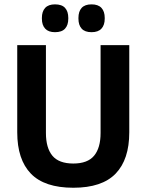

<svg xmlns="http://www.w3.org/2000/svg" viewBox="-20 -846 672 880"><path d="M316 14.5Q184 14.5 121.5 -50.2Q59 -115 59 -239.5V-639H190.5V-236.5Q190.5 -168 220.2 -132.2Q250 -96.5 316 -96.5Q381.5 -96.5 411.2 -132.2Q441 -168 441 -236.5V-639H572.5V-239.5Q572.5 -115 510 -50.2Q447.5 14.5 316 14.5ZM232 -698.5Q202 -698.5 187 -714.8Q172 -731 172 -760.5V-764Q172 -793.5 187 -809.8Q202 -826 232 -826Q263.5 -826 278.2 -809.8Q293 -793.5 293 -764V-760.5Q293 -731 278.2 -714.8Q263.5 -698.5 232 -698.5ZM399.5 -698.5Q369 -698.5 354.2 -714.8Q339.5 -731 339.5 -760.5V-764Q339.5 -793.5 354.2 -809.8Q369 -826 399.5 -826Q430 -826 445 -809.8Q460 -793.5 460 -764V-760.5Q460 -731 445 -714.8Q430 -698.5 399.5 -698.5Z"/></svg>

Font: Anek Telugu SemiBold
Style: Regular
Weight: 600
Designer: Omkar Bhoir (Telugu), Yesha Goshar (Latin)
Foundry: Ek Type
Version: Version 1.003